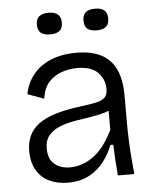

<svg xmlns="http://www.w3.org/2000/svg" viewBox="-52 -748 652 804"><g transform="rotate(-5 274.0 -346.0)"><path d="M201 12Q159 12 125 -3.5Q91 -19 71 -52Q51 -85 51 -134Q51 -169 63.5 -197Q76 -225 103 -245.5Q130 -266 175 -280Q220 -294 285 -302Q325 -307 349 -312.5Q373 -318 384.5 -329.5Q396 -341 396 -365Q396 -406 368 -434.5Q340 -463 280 -463Q251 -463 219 -453Q187 -443 163 -418Q139 -393 133 -347L64 -372Q71 -407 88 -435Q105 -463 133 -484Q161 -505 198.5 -516Q236 -527 282 -527Q345 -527 386.5 -506Q428 -485 448.5 -441.5Q469 -398 469 -330V-207Q469 -177 470.5 -140.5Q472 -104 475 -67.5Q478 -31 481 0H412Q409 -34 407 -66Q405 -98 404 -130H392Q378 -93 353 -60.5Q328 -28 290.5 -8Q253 12 201 12ZM217 -51Q239 -51 263 -58.5Q287 -66 311 -82.5Q335 -99 356.5 -126.5Q378 -154 397 -193V-298L425 -293Q409 -276 381.5 -267.5Q354 -259 320 -254Q286 -249 251.5 -243Q217 -237 188.5 -225.5Q160 -214 142.5 -193.5Q125 -173 125 -137Q125 -94 150.5 -72.5Q176 -51 217 -51ZM377 -613Q351 -613 338 -623.5Q325 -634 325 -659Q325 -682 338 -693Q351 -704 377 -704Q403 -704 416 -693Q429 -682 429 -659Q429 -634 415.5 -623.5Q402 -613 377 -613ZM181 -613Q156 -613 142.5 -623.5Q129 -634 129 -659Q129 -682 142.5 -693Q156 -704 182 -704Q207 -704 220.5 -693Q234 -682 234 -659Q234 -634 220.5 -623.5Q207 -613 181 -613Z"/></g></svg>

Font: Bricolage Grotesque 96pt ExtraBold Light
Style: Regular
Weight: 300
Version: Version 1.001;gftools[0.9.33.dev8+g029e19f]